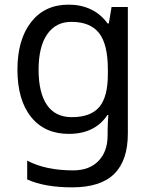

<svg xmlns="http://www.w3.org/2000/svg" viewBox="-20 -566 655 826"><path d="M275 -546Q328 -546 370.5 -526Q413 -506 443 -465H448L460 -536H530V9Q530 124 471.5 182Q413 240 290 240Q172 240 97 206V125Q176 167 295 167Q364 167 403.5 126.5Q443 86 443 16V-5Q443 -17 444 -39.5Q445 -62 446 -71H442Q388 10 276 10Q172 10 113.5 -63Q55 -136 55 -267Q55 -395 113.5 -470.5Q172 -546 275 -546ZM287 -472Q220 -472 183 -418.5Q146 -365 146 -266Q146 -167 182 -114.5Q218 -62 289 -62Q370 -62 407 -105.5Q444 -149 444 -246V-267Q444 -376 406 -424Q368 -472 287 -472Z"/></svg>

Font: Apis
Style: Regular
Weight: 400
Designer: Monotype Design Team
Foundry: Monotype Imaging Inc.
Version: Version 2.000; build 0001